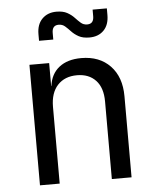

<svg xmlns="http://www.w3.org/2000/svg" viewBox="-55 -826 709 873"><g transform="rotate(-5 300.0 -390.0)"><path d="M92 0V-550H182V-445H183Q190 -500 228 -530Q266 -560 329 -560Q412 -560 461 -509Q510 -458 510 -370V0H420V-354Q420 -417 388.5 -450.5Q357 -484 303 -484Q247 -484 214.5 -449Q182 -414 182 -350V0ZM375 -650Q345 -650 326 -660.5Q307 -671 294 -685Q281 -699 269 -709.5Q257 -720 240 -720Q210 -720 210 -685V-655H145V-685Q145 -730 170 -755Q195 -780 235 -780Q265 -780 284 -769.5Q303 -759 316 -745Q329 -731 341 -720.5Q353 -710 370 -710Q400 -710 400 -745V-775H465V-745Q465 -700 440.5 -675Q416 -650 375 -650Z"/></g></svg>

Font: JetBrainsMono NFM
Style: Regular
Weight: 400
Monospace: yes
Designer: Philipp Nurullin, Konstantin Bulenkov
Foundry: JetBrains
Version: Version 2.304; ttfautohint (v1.8.4.7-5d5b);Nerd Fonts 3.3.0